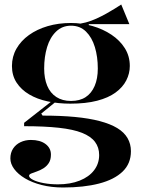

<svg xmlns="http://www.w3.org/2000/svg" viewBox="-20 -617 648 852"><path d="M260 215Q208 215 165 204Q122 193 91 174.5Q60 156 43 133Q26 110 26 86Q26 61 38 42.5Q50 24 71 14Q92 4 117 4Q158 4 182 22Q206 40 206 69Q206 92 196.5 106.5Q187 121 172.5 130Q158 139 143 144Q128 149 118.5 153Q109 157 109 163Q109 172 126.5 181Q144 190 173.5 195.5Q203 201 237 201Q292 201 333.5 184.5Q375 168 397.5 138.5Q420 109 420 71Q420 37 401.5 12.5Q383 -12 344 -27.5Q305 -43 241 -50Q177 -57 87 -57V-72L216 -173L227 -165L163 -113L169 -104Q249 -104 312.5 -98Q376 -92 423 -79.5Q470 -67 500.5 -48.5Q531 -30 546 -4Q561 22 561 54Q561 109 524 144.5Q487 180 419.5 197.5Q352 215 260 215ZM292 -157Q239 -157 192 -167Q145 -177 109.5 -198Q74 -219 53.5 -250.5Q33 -282 33 -324Q33 -366 53 -401Q73 -436 108.5 -461.5Q144 -487 191.5 -501Q239 -515 295 -515Q344 -515 390.5 -501.5Q437 -488 474.5 -463Q512 -438 534 -403Q556 -368 556 -324Q556 -291 540.5 -260.5Q525 -230 493 -206.5Q461 -183 411 -170Q361 -157 292 -157ZM295 -169Q334 -169 360 -186Q386 -203 400 -235.5Q414 -268 414 -313Q414 -365 401 -408Q388 -451 361.5 -477Q335 -503 295 -503Q256 -503 229 -477Q202 -451 189 -408Q176 -365 176 -313Q176 -269 189.5 -236.5Q203 -204 230 -186.5Q257 -169 295 -169ZM374 -493 315 -510Q337 -511 361 -517.5Q385 -524 408 -534.5Q431 -545 451.5 -556.5Q472 -568 489 -578.5Q506 -589 518 -597L554 -510H374Z"/></svg>

Font: Kalnia Thin Medium
Style: Regular
Weight: 500
Version: Version 1.105